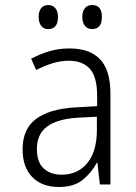

<svg xmlns="http://www.w3.org/2000/svg" viewBox="-20 -735 540 765"><path d="M215 10Q147 10 108.5 -29.5Q70 -69 70 -140Q70 -221 123.5 -261Q177 -301 279 -307L367 -312V-353Q367 -430 337.5 -461.5Q308 -493 255 -493Q222 -493 189.5 -483Q157 -473 124 -456L104 -501Q140 -520 177 -531Q214 -542 257 -542Q337 -542 378.5 -499Q420 -456 420 -361V0H378L368 -87H366Q344 -46 309 -18Q274 10 215 10ZM226 -39Q290 -39 328 -85.5Q366 -132 366 -217V-270L289 -266Q209 -261 168 -231Q127 -201 127 -141Q127 -89 154 -64Q181 -39 226 -39ZM347 -619Q329 -619 318.5 -632Q308 -645 308 -668Q308 -690 318.5 -702.5Q329 -715 347 -715Q386 -715 386 -668Q386 -619 347 -619ZM172 -619Q154 -619 144 -632Q134 -645 134 -668Q134 -690 144 -702.5Q154 -715 172 -715Q190 -715 200.5 -702.5Q211 -690 211 -668Q211 -619 172 -619Z"/></svg>

Font: Noto Sans Mono ExtraCondensed Light
Style: Regular
Weight: 300
Width: 2
Designer: Monotype Design Team
Foundry: Monotype Imaging Inc.
Version: Version 2.014; ttfautohint (v1.8.4.7-5d5b)